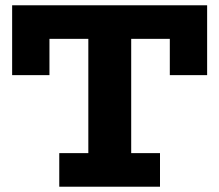

<svg xmlns="http://www.w3.org/2000/svg" viewBox="-20 -706 829 726"><path d="M25.9 -686H763.2V-421.9H622.1V-559.1H476.1V-127H585V0H204.1V-127H314V-559.1H167V-421.9H25.9Z"/></svg>

Font: BioRhyme ExtraBold
Style: Regular
Weight: 800
Designer: Aoife Mooney
Foundry: Aoife Mooney Type
Version: Version 1.500;PS 001.500;hotconv 1.0.88;makeotf.lib2.5.64775